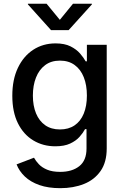

<svg xmlns="http://www.w3.org/2000/svg" viewBox="-20 -777 652 1012"><path d="M297.9 214.8Q234.4 214.8 187.7 198.5Q141.1 182.1 111.1 153.6Q81.1 125 67.4 89.4L159.2 54.2Q168.5 71.3 184.8 88.6Q201.2 106 228.5 117.4Q255.9 128.9 297.4 128.9Q359.9 128.9 397.9 98.9Q436 68.8 436 5.9V-96.2H428.2Q417.5 -76.2 398.9 -55.4Q380.4 -34.7 349.6 -20.3Q318.8 -5.9 271.5 -5.9Q207 -5.9 155.5 -36.9Q104 -67.9 74.5 -127.2Q44.9 -186.5 44.9 -272.5Q44.9 -357.9 74.5 -419.7Q104 -481.4 155.5 -514.9Q207 -548.3 272.9 -548.3Q320.3 -548.3 351.6 -532.7Q382.8 -517.1 401.9 -495.1Q420.9 -473.1 431.6 -453.6H438V-541H542.5V5.4Q542.5 78.1 510 124.5Q477.5 170.9 422.1 192.9Q366.7 214.8 297.9 214.8ZM295.9 -94.7Q341.3 -94.7 373 -116.2Q404.8 -137.7 421.4 -178Q438 -218.3 438 -273.4Q438 -328.6 421.6 -369.9Q405.3 -411.1 373.5 -434.3Q341.8 -457.5 295.9 -457.5Q249.5 -457.5 217.8 -433.6Q186 -409.7 169.7 -368.2Q153.3 -326.7 153.3 -273.4Q153.3 -219.7 169.9 -179.4Q186.5 -139.2 218.3 -116.9Q250 -94.7 295.9 -94.7ZM225.6 -757.3 295.4 -672.4 364.7 -757.3H464.4V-753.9L341.8 -618.2H249L127 -753.9V-757.3Z"/></svg>

Font: Inter 17pt Medium
Style: Regular
Weight: 500
Version: Version 4.001;git-66647c0bb